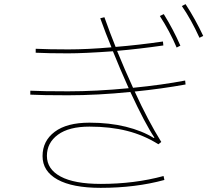

<svg xmlns="http://www.w3.org/2000/svg" viewBox="-20 -875 1040 925"><path d="M874 -855Q921 -783 959 -702L941 -693Q900 -783 856 -846ZM831 -646Q798 -724 750 -798L769 -807Q815 -733 849 -655ZM874 -468Q758 -447 629 -434Q693 -294 757 -191L743 -180Q673 -224 592 -244.5Q511 -265 411 -265Q312 -265 259 -226Q206 -187 206 -124Q206 -60 272 -24.5Q338 11 466 11Q628 11 768 -27L772 -8Q633 30 465 30Q329 30 257 -10Q185 -50 185 -123Q185 -196 243.5 -240Q302 -284 411 -284Q507 -284 586 -264.5Q665 -245 721 -210L724 -212Q679 -279 608 -432Q451 -416 307 -416Q180 -416 126 -419V-438Q184 -435 308 -435Q443 -435 600 -450Q556 -548 524 -628Q386 -618 308 -618Q211 -618 152 -621V-640Q215 -637 309 -637Q401 -637 517 -647Q490 -712 463 -787L483 -792Q510 -716 537 -649Q647 -658 765 -675L767 -656Q648 -639 544 -630Q581 -539 621 -452Q762 -466 872 -487Z"/></svg>

Font: IBM Plex Sans JP Thin
Style: Regular
Weight: 100
Designer: Mike Abbink; Paul van der Laan; Pieter van Rosmalen; Wujin Sim; Yejin Wi; Jinhee Kim; Boomi Park; Yona Kim; Kichan Ma
Foundry: Sandoll Inc.
Version: Version 1.001